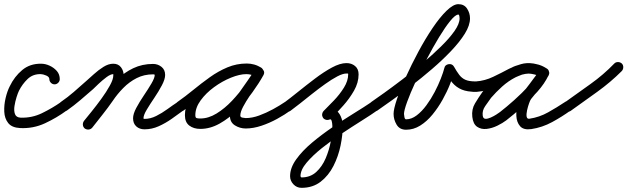

<svg xmlns="http://www.w3.org/2000/svg" viewBox="-29 -587 3013 922"><path d="M258 -207Q258 -197 250.5 -189.5Q243 -182 233 -182Q223 -182 215.5 -189.5Q208 -197 208 -207Q208 -218 192.5 -224.5Q177 -231 167 -231Q129 -232 103.5 -207.5Q78 -183 62 -151Q57 -141 50.5 -120.5Q44 -100 40.5 -77.5Q37 -55 43 -39Q49 -23 70 -22Q124 -20 172.5 -43.5Q221 -67 264 -97Q264 -97 264 -97Q264 -97 264 -97Q272 -103 282 -101.5Q292 -100 298 -91Q304 -83 302.5 -73Q301 -63 292 -57Q243 -21 187 5Q131 31 68 28Q28 26 10.5 4Q-7 -18 -8.5 -50.5Q-10 -83 -2 -116.5Q6 -150 18 -173Q40 -219 77.5 -250.5Q115 -282 169 -281Q189 -281 209.5 -271.5Q230 -262 244 -246Q258 -230 258 -207Q258 -207 258 -207Q258 -207 258 -207Z M257 -63Q252 -71 253.5 -81.5Q255 -92 264 -98Q296 -120 325.5 -145.5Q355 -171 384 -197Q400 -211 422 -231Q444 -251 468 -266Q492 -281 515 -281Q539 -281 552 -264Q565 -247 565 -224Q565 -198 548 -164Q531 -130 506 -94.5Q481 -59 455.5 -27.5Q430 4 414 25Q414 25 414 25Q414 25 414 25Q407 34 397 35Q387 36 379 30Q370 23 369 13Q368 3 374 -5Q387 -22 410.5 -51Q434 -80 458 -113Q482 -146 498.5 -176Q515 -206 515 -224Q515 -231 515 -231Q502 -231 482.5 -216.5Q463 -202 444.5 -184.5Q426 -167 418 -159Q387 -132 356.5 -106Q326 -80 292 -56Q284 -51 273.5 -52.5Q263 -54 257 -63ZM414 26Q407 34 397 35Q387 36 378 30Q370 23 369 13Q368 3 374 -6Q399 -36 423.5 -67Q448 -98 470 -130Q498 -171 533 -205Q568 -239 611 -259.5Q654 -280 706 -280Q729 -280 746.5 -266Q764 -252 764 -227Q764 -207 748.5 -177.5Q733 -148 712 -117Q691 -86 675.5 -60Q660 -34 660 -19Q660 -16 665 -16Q693 -16 721 -30Q749 -44 775 -63Q801 -82 824 -97Q824 -97 824 -97Q824 -97 824 -97Q832 -103 842 -101.5Q852 -100 858 -91Q864 -83 862.5 -73Q861 -63 852 -57Q825 -37 795 -16Q765 5 732.5 19.5Q700 34 665 34Q641 34 625.5 20Q610 6 610 -19Q610 -40 625.5 -69Q641 -98 662 -129Q683 -160 698.5 -186.5Q714 -213 714 -227Q714 -229 711 -229.5Q708 -230 706 -230Q663 -230 627.5 -212Q592 -194 563 -164.5Q534 -135 512 -102Q489 -69 464 -37.5Q439 -6 414 26Q414 26 414 26Q414 26 414 26Z M817 -63Q812 -71 813.5 -81.5Q815 -92 824 -98Q861 -124 899.5 -155.5Q938 -187 978.5 -216Q1019 -245 1063 -263.5Q1107 -282 1156 -282Q1174 -282 1192 -277Q1210 -272 1226 -261Q1235 -254 1236 -244.5Q1237 -235 1232 -227Q1227 -220 1218 -216.5Q1209 -213 1198 -219Q1178 -231 1154 -231Q1122 -231 1080 -214Q1038 -197 999 -168.5Q960 -140 934.5 -105Q909 -70 909 -34Q909 -22 915 -20Q921 -18 933 -18Q972 -18 1011 -42Q1050 -66 1085 -103Q1120 -140 1147.5 -179.5Q1175 -219 1192 -250Q1198 -261 1208 -262.5Q1218 -264 1226 -260Q1234 -255 1238 -246Q1242 -237 1236 -226Q1226 -208 1208 -182Q1190 -156 1171 -128Q1152 -100 1138.5 -74.5Q1125 -49 1125 -32Q1125 -24 1135.5 -22Q1146 -20 1151 -20Q1182 -20 1216 -32.5Q1250 -45 1282 -62.5Q1314 -80 1339 -97Q1339 -97 1339 -97Q1339 -97 1339 -97Q1347 -103 1357.5 -101.5Q1368 -100 1373 -91Q1379 -83 1377.5 -72.5Q1376 -62 1367 -57Q1338 -36 1301.5 -16Q1265 4 1226 17Q1187 30 1151 30Q1123 30 1099 15Q1075 0 1075 -32Q1075 -58 1088 -86.5Q1101 -115 1120.5 -143.5Q1140 -172 1159.5 -199Q1179 -226 1192 -250Q1198 -261 1208 -262.5Q1218 -264 1226 -260Q1234 -255 1238 -246Q1242 -237 1236 -226Q1215 -188 1183 -143.5Q1151 -99 1111 -59Q1071 -19 1025.5 6.5Q980 32 933 32Q901 32 880 16Q859 0 859 -34Q859 -71 878.5 -107Q898 -143 930 -174.5Q962 -206 1001 -230Q1040 -254 1080 -267.5Q1120 -281 1154 -281Q1192 -281 1224 -263Q1234 -257 1234.5 -247Q1235 -237 1230 -229Q1225 -221 1215.5 -217.5Q1206 -214 1196 -221Q1188 -227 1177 -229.5Q1166 -232 1156 -232Q1113 -232 1073 -213.5Q1033 -195 995 -167Q957 -139 921.5 -109.5Q886 -80 852 -56Q844 -51 833.5 -52.5Q823 -54 817 -63Z M1332 -61Q1326 -70 1327.5 -80Q1329 -90 1338 -96Q1365 -116 1403.5 -147Q1442 -178 1483.5 -209.5Q1525 -241 1564.5 -262.5Q1604 -284 1635 -284Q1659 -284 1676 -270Q1693 -256 1693 -230Q1693 -190 1671 -151.5Q1649 -113 1618.5 -79Q1588 -45 1561 -18Q1561 -18 1561 -18Q1561 -18 1561 -18Q1553 -11 1543 -11Q1533 -11 1525 -18Q1518 -26 1518 -36Q1518 -46 1525 -54Q1546 -75 1574 -104Q1602 -133 1622.5 -166Q1643 -199 1643 -230Q1643 -234 1641.5 -234Q1640 -234 1635 -234Q1617 -234 1590.5 -220Q1564 -206 1532.5 -183.5Q1501 -161 1469.5 -136Q1438 -111 1411 -89.5Q1384 -68 1366 -55Q1358 -49 1347.5 -51Q1337 -53 1332 -61ZM1553 -13Q1544 -9 1534.5 -12.5Q1525 -16 1520 -26Q1516 -35 1519.5 -44.5Q1523 -54 1533 -59Q1560 -71 1578.5 -61Q1597 -51 1607 -29Q1617 -7 1617 17Q1617 60 1606.5 111.5Q1596 163 1572.5 209.5Q1549 256 1511 285.5Q1473 315 1419 315Q1396 315 1380 298Q1364 281 1364 259Q1364 219 1393.5 178Q1423 137 1469.5 98Q1516 59 1569 23Q1622 -13 1671.5 -43.5Q1721 -74 1755 -97Q1755 -97 1755 -97Q1755 -97 1755 -97Q1763 -103 1773.5 -101.5Q1784 -100 1789 -91Q1795 -83 1793.5 -72.5Q1792 -62 1783 -57Q1755 -37 1709.5 -8.5Q1664 20 1613 54Q1562 88 1517 124Q1472 160 1443 194.5Q1414 229 1414 259Q1414 260 1415.5 262.5Q1417 265 1419 265Q1461 265 1489.5 239Q1518 213 1535 173Q1552 133 1559.5 91Q1567 49 1567 17Q1567 14 1566 5.5Q1565 -3 1562.5 -9.5Q1560 -16 1553 -13Q1553 -13 1553 -13Q1553 -13 1553 -13Z M1748 -63Q1743 -71 1744.5 -81.5Q1746 -92 1755 -98Q1777 -113 1816 -141Q1855 -169 1903 -205.5Q1951 -242 1999 -282.5Q2047 -323 2088 -363Q2129 -403 2153.5 -438Q2178 -473 2178 -499Q2178 -501 2177 -509Q2176 -517 2172 -517Q2158 -517 2133.5 -487Q2109 -457 2079.5 -408.5Q2050 -360 2020.5 -303.5Q1991 -247 1966 -193Q1941 -139 1926 -97.5Q1911 -56 1911 -40Q1911 -36 1913 -25Q1915 -14 1921 -14Q1947 -14 1972 -33Q1997 -52 2019 -82Q2041 -112 2058.5 -145.5Q2076 -179 2088 -210Q2100 -241 2105 -261Q2108 -276 2126 -279Q2143 -281 2151 -267Q2164 -244 2176 -228Q2188 -212 2205.5 -204Q2223 -196 2255 -196Q2265 -196 2272.5 -188.5Q2280 -181 2280 -171Q2280 -161 2272.5 -153.5Q2265 -146 2255 -146Q2214 -146 2188 -157Q2162 -168 2143.5 -189.5Q2125 -211 2107 -243Q2103 -250 2110.5 -254.5Q2118 -259 2128 -261Q2138 -262 2146.5 -259.5Q2155 -257 2153 -249Q2147 -221 2132.5 -184Q2118 -147 2096.5 -108.5Q2075 -70 2048 -37Q2021 -4 1989 16Q1957 36 1921 36Q1890 36 1875.5 11.5Q1861 -13 1861 -40Q1861 -63 1877 -110.5Q1893 -158 1920 -217.5Q1947 -277 1980 -338.5Q2013 -400 2048 -452Q2083 -504 2115.5 -535.5Q2148 -567 2172 -567Q2200 -567 2214 -545.5Q2228 -524 2228 -499Q2228 -465 2203 -425Q2178 -385 2136.5 -341.5Q2095 -298 2045.5 -255.5Q1996 -213 1946 -174.5Q1896 -136 1853 -105.5Q1810 -75 1783 -56Q1775 -51 1764.5 -52.5Q1754 -54 1748 -63Z M2243 -146Q2233 -146 2225.5 -153.5Q2218 -161 2218 -171Q2218 -181 2225.5 -188.5Q2233 -196 2243 -196Q2245 -196 2246.5 -196Q2248 -196 2250 -196Q2252 -196 2254.5 -196Q2257 -196 2259 -196Q2259 -196 2258 -196Q2257 -196 2257 -196Q2299 -199 2339 -218Q2379 -237 2416 -257Q2416 -257 2417 -257Q2417 -258 2418 -258Q2446 -271 2473 -279Q2500 -287 2533 -282Q2533 -282 2533 -282Q2533 -282 2533 -282Q2550 -279 2565 -273.5Q2580 -268 2595 -259Q2606 -253 2607 -243Q2608 -233 2603 -225Q2598 -217 2589 -213.5Q2580 -210 2569 -217Q2553 -227 2535 -231Q2535 -231 2535 -231Q2536 -231 2536 -231Q2507 -237 2480 -229Q2480 -229 2480 -229Q2479 -229 2479 -229Q2470 -227 2462 -223.5Q2454 -220 2446 -216Q2446 -216 2446 -216Q2447 -216 2447 -216Q2412 -198 2382.5 -171.5Q2353 -145 2328 -116Q2328 -116 2329 -117Q2329 -117 2329 -117Q2316 -99 2301 -77.5Q2286 -56 2289 -32Q2291 -17 2302 -16.5Q2313 -16 2327.5 -22.5Q2342 -29 2354.5 -37Q2367 -45 2372 -49Q2403 -73 2440 -106Q2477 -139 2510 -175Q2543 -211 2561 -247Q2566 -258 2576 -259Q2586 -260 2594 -255Q2602 -250 2606 -241Q2610 -232 2604 -222Q2594 -208 2584 -194Q2568 -173 2552.5 -151.5Q2537 -130 2520 -110Q2520 -110 2520 -110Q2521 -111 2521 -111Q2517 -106 2511.5 -90.5Q2506 -75 2502 -57Q2498 -39 2500 -27Q2502 -15 2514 -17Q2514 -17 2514 -17Q2514 -17 2514 -17Q2514 -17 2514 -17Q2514 -17 2514 -17Q2561 -24 2603 -47.5Q2645 -71 2684 -97Q2684 -97 2684 -97Q2684 -97 2684 -97Q2692 -103 2702.5 -101.5Q2713 -100 2718 -91Q2724 -83 2722.5 -72.5Q2721 -62 2712 -57Q2669 -26 2622 -0.5Q2575 25 2522 33Q2522 33 2522 33Q2522 33 2522 33Q2522 33 2522 33Q2485 38 2468.5 19Q2452 0 2450.5 -30.5Q2449 -61 2458 -92Q2467 -123 2481 -141Q2481 -141 2482 -142Q2482 -142 2482 -142Q2498 -162 2513.5 -183Q2529 -204 2544 -224Q2553 -236 2562 -250Q2569 -260 2578.5 -261Q2588 -262 2595 -258Q2603 -253 2607 -244Q2611 -235 2605 -225Q2586 -185 2551 -146Q2516 -107 2476.5 -71.5Q2437 -36 2402 -9Q2385 4 2359.5 16.5Q2334 29 2308 32Q2282 35 2262.5 22Q2243 9 2239 -26Q2235 -62 2252 -90.5Q2269 -119 2289 -147Q2289 -147 2289 -147Q2290 -148 2290 -148Q2318 -181 2351.5 -210.5Q2385 -240 2423 -260Q2423 -260 2424 -260Q2424 -260 2424 -260Q2434 -266 2445 -270Q2456 -274 2467 -277Q2467 -277 2466 -277Q2466 -277 2466 -277Q2505 -289 2546 -279Q2546 -279 2547 -279Q2547 -279 2547 -279Q2572 -274 2595 -259Q2606 -253 2607 -243Q2608 -233 2603 -225Q2599 -217 2589.5 -213.5Q2580 -210 2569 -217Q2559 -223 2548 -226.5Q2537 -230 2525 -232Q2525 -232 2525 -232Q2525 -232 2525 -232Q2500 -237 2480 -229.5Q2460 -222 2438 -212Q2438 -212 2439 -213Q2440 -213 2440 -213Q2398 -190 2353.5 -170Q2309 -150 2261 -146Q2261 -146 2260 -146Q2259 -146 2259 -146Q2257 -146 2254.5 -146Q2252 -146 2250 -146Q2248 -146 2246.5 -146Q2245 -146 2243 -146Q2243 -146 2243 -146Q2243 -146 2243 -146Z M2678 -61Q2672 -70 2673.5 -80Q2675 -90 2684 -96Q2744 -139 2806.5 -183.5Q2869 -228 2921 -282Q2921 -282 2921 -282Q2921 -282 2921 -282Q2928 -289 2938.5 -289Q2949 -289 2957 -282Q2964 -275 2964 -264.5Q2964 -254 2957 -246Q2903 -192 2839 -146Q2775 -100 2712 -55Q2704 -49 2694 -51Q2684 -53 2678 -61Z"/></svg>

Font: FRB American Cursive Semibold
Style: Italic
Weight: 600
Italic angle: -25°
Version: Version 2.0;Modular Font Editor K font №1